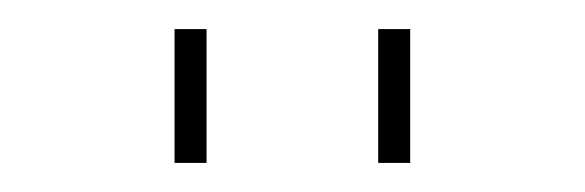

<svg xmlns="http://www.w3.org/2000/svg" viewBox="-20 -742 402 132"><path d="M122 -630V-722H100V-630ZM262 -630V-722H240V-630Z"/></svg>

Font: Perun Thin
Style: Regular
Weight: 100
Foundry: Copyright (c) Stefan Peev, Context Ltd, 2016
Version: Version 1.089